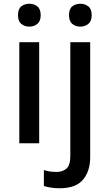

<svg xmlns="http://www.w3.org/2000/svg" viewBox="-20 -764 584 1024"><path d="M137 -744Q161 -744 179 -730Q197 -716 197 -683Q197 -651 179 -636.5Q161 -622 137 -622Q111 -622 93.5 -636.5Q76 -651 76 -683Q76 -716 93.5 -730Q111 -744 137 -744ZM189 -539V0H83V-539ZM348 -683Q348 -716 365.5 -730Q383 -744 409 -744Q433 -744 451 -730Q469 -716 469 -683Q469 -651 451 -636.5Q433 -622 409 -622Q383 -622 365.5 -636.5Q348 -651 348 -683ZM298 240Q272 240 250.5 236.5Q229 233 214 228V143Q230 148 246 150.5Q262 153 282 153Q313 153 334 135.5Q355 118 355 69V-539H461V74Q461 149 422.5 194.5Q384 240 298 240Z"/></svg>

Font: Noto Sans Ol Chiki Medium
Style: Regular
Weight: 500
Designer: Monotype Design Team, Lewis McGuffie
Foundry: Monotype Imaging Inc.
Version: Version 2.003; ttfautohint (v1.8.4.7-5d5b)